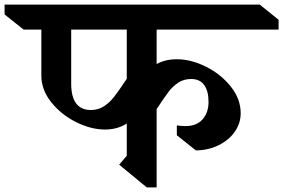

<svg xmlns="http://www.w3.org/2000/svg" viewBox="-93 -806 1233 836"><path d="M589 -527Q626 -548 677 -548Q739 -548 804 -515.5Q869 -483 912 -429Q955 -375 955 -313Q955 -270 930 -233.5Q905 -197 860.5 -174.5Q816 -152 760 -151L677 -217V-260Q698 -257 715 -257Q763 -257 789 -286.5Q815 -316 815 -362Q815 -410 796 -436Q777 -462 739 -462Q707 -462 683 -446Q659 -430 641.5 -407Q624 -384 589 -331V10H546L426 -89L459 -128V-268Q418 -242 364 -242Q303 -242 238 -274.5Q173 -307 130 -361Q87 -415 87 -477V-677H10L-73 -743V-786H1038L1120 -720V-677H589ZM459 -463V-677H217V-442Q217 -327 303 -327Q335 -327 360 -343.5Q385 -360 404 -384.5Q423 -409 459 -463Z"/></svg>

Font: InknutAntiqua
Style: Medium
Weight: 500
Designer: Claus Eggers Srensen
Foundry: Claus Eggers Srensen
Version: Version 1.000; ttfautohint (v1.2) -l 7 -r 28 -G 50 -x 13 -D 